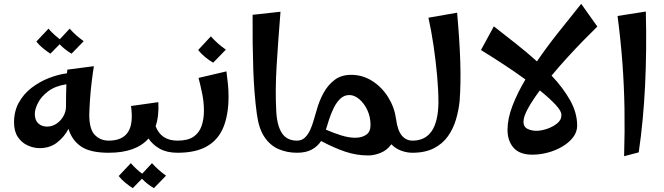

<svg xmlns="http://www.w3.org/2000/svg" viewBox="-20 -794 3449 998"><path d="M186 -24Q155 -24 124 -38Q93 -52 73 -81.5Q53 -111 53 -158Q53 -216 78 -261Q103 -306 144 -337.5Q185 -369 233.5 -388Q282 -407 328 -413Q329 -422 330 -432L468 -450Q462 -413 456.5 -368Q451 -323 448 -279Q445 -235 444 -198Q444 -122 473 -92.5Q502 -63 545 -63L565 -31L545 0Q449 0 401.5 -32.5Q354 -65 336 -124Q314 -82 276.5 -53Q239 -24 186 -24ZM225 -136Q251 -136 273.5 -151Q296 -166 309.5 -190Q323 -214 323 -240Q323 -300 325 -356Q267 -347 231 -320Q195 -293 178 -260Q161 -227 161 -202Q161 -169 179 -152.5Q197 -136 225 -136ZM242 -515Q222 -528 202.5 -544Q183 -560 169 -578L232 -645Q246 -629 260 -616Q274 -603 291 -590L342 -645Q359 -626 376.5 -610.5Q394 -595 415 -580L352 -515Q335 -525 319 -537.5Q303 -550 290 -564Z M545 0V-63Q615 -63 644.5 -106Q674 -149 661 -243L803 -263Q807 -191 789 -138Q802 -102 830.5 -82.5Q859 -63 903 -63L923 -31L903 0Q848 0 811 -20.5Q774 -41 752 -74Q687 0 545 0ZM670 184Q650 171 630.5 155Q611 139 597 121L660 54Q674 70 688 83Q702 96 719 109L770 54Q787 73 804.5 88.5Q822 104 843 119L780 184Q763 174 747 161.5Q731 149 718 135Z M903 0V-63Q956 -63 985.5 -83Q1015 -103 1027.5 -138.5Q1040 -174 1040 -219Q1040 -262 1031.5 -304.5Q1023 -347 1012 -389L1157 -423Q1162 -386 1165 -355Q1168 -324 1168 -292Q1168 -200 1142 -134.5Q1116 -69 1057.5 -34.5Q999 0 903 0ZM1088 -468Q1066 -481 1045.5 -498Q1025 -515 1010 -534L1076 -605Q1094 -585 1112.5 -568.5Q1131 -552 1154 -536Z M1524 0Q1472 0 1428 -19Q1384 -38 1354.5 -82Q1325 -126 1315 -202Q1301 -305 1296.5 -434Q1292 -563 1293 -717L1438 -733Q1426 -584 1418 -455Q1410 -326 1416 -215Q1420 -141 1445.5 -102Q1471 -63 1524 -63L1544 -31Z M1894 14Q1833 14 1775 -5.5Q1717 -25 1649 -61Q1631 -33 1600.5 -16.5Q1570 0 1524 0V-63Q1548 -63 1564.5 -78.5Q1581 -94 1592 -118Q1603 -142 1610.5 -169Q1618 -196 1625 -218Q1638 -267 1661 -309.5Q1684 -352 1719 -378.5Q1754 -405 1805 -405Q1865 -405 1915 -373Q1965 -341 1997.5 -289Q2030 -237 2038 -178Q2039 -175 2039 -173Q2047 -115 2069 -89Q2091 -63 2124 -63L2144 -31L2124 0Q2095 0 2066 -10.5Q2037 -21 2014 -44Q1992 -13 1958.5 0.5Q1925 14 1894 14ZM1796 -300Q1769 -300 1749 -281Q1729 -262 1715 -233.5Q1701 -205 1691 -174.5Q1681 -144 1674 -120Q1716 -102 1754.5 -90Q1793 -78 1826 -78Q1861 -78 1883.5 -93.5Q1906 -109 1906 -144Q1906 -186 1889.5 -221.5Q1873 -257 1847.5 -278.5Q1822 -300 1796 -300Z M2124 0V-63Q2256 -63 2259 -260Q2259 -325 2252 -402Q2245 -479 2233.5 -557Q2222 -635 2207 -702L2356 -728Q2369 -584 2372.5 -472Q2376 -360 2369 -268Q2364 -220 2350 -172.5Q2336 -125 2308.5 -86Q2281 -47 2235.5 -23.5Q2190 0 2124 0Z M2747 10Q2681 10 2649.5 -26Q2618 -62 2618 -119Q2618 -177 2643.5 -243.5Q2669 -310 2711 -381Q2659 -419 2599.5 -458Q2540 -497 2480 -534L2547 -657Q2603 -613 2661 -567.5Q2719 -522 2771 -475Q2823 -551 2883.5 -627Q2944 -703 3001 -774L3085 -656Q3052 -624 3011.5 -582.5Q2971 -541 2928.5 -494.5Q2886 -448 2847 -401Q2906 -339 2943 -273.5Q2980 -208 2980 -141Q2980 -108 2959 -80.5Q2938 -53 2903.5 -32.5Q2869 -12 2828 -1Q2787 10 2747 10ZM2701 -161Q2701 -134 2722.5 -124Q2744 -114 2768 -114Q2792 -114 2822.5 -124Q2853 -134 2876 -152.5Q2899 -171 2898 -197Q2899 -216 2868 -249.5Q2837 -283 2786 -324Q2748 -273 2724.5 -230.5Q2701 -188 2701 -161Z M3224 18Q3228 -113 3226 -230Q3224 -347 3215.5 -463.5Q3207 -580 3190 -711L3337 -734Q3342 -531 3333 -348Q3324 -165 3300 -2Z"/></svg>

Font: Marhey
Style: Regular
Weight: 400
Designer: Nur Syamsi & Bustanul Arifin
Foundry: Namelatype
Version: Version 1.000; ttfautohint (v1.8.4.7-5d5b)